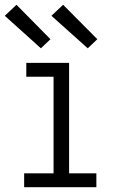

<svg xmlns="http://www.w3.org/2000/svg" viewBox="-27 -783 497 803"><path d="M74 0V-58H197V-462H83V-520H262V-58H376V0ZM340 -581 188 -717 237 -763 380 -619ZM144 -581 -7 -717 42 -763 184 -619Z"/></svg>

Font: Iosevka Etoile Light
Style: Regular
Weight: 300
Designer: Belleve Invis
Foundry: Belleve Invis
Version: Version 25.0.1; ttfautohint (v1.8.4)